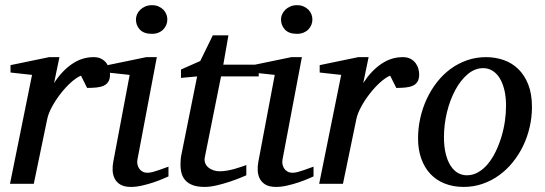

<svg xmlns="http://www.w3.org/2000/svg" viewBox="-20 -717 2126 749"><path d="M409.2 -426.8Q409.2 -409.2 402.8 -398.7Q396.5 -388.2 384.8 -382.8Q373 -377.4 356.7 -375.7Q340.3 -374 319.8 -374L295.9 -421.9Q277.3 -414.1 256.1 -394.8Q234.9 -375.5 215.8 -350.8Q196.8 -326.2 182.6 -300Q168.5 -273.9 164.1 -252L111.8 0H19L105 -424.8L21 -434.1V-462.9L171.9 -494.1H211.9L190.9 -393.1Q221.7 -440.4 260.7 -467.3Q299.8 -494.1 345.2 -494.1Q363.3 -494.1 375.5 -487.5Q387.7 -481 395.3 -470.7Q402.8 -460.4 406 -448.7Q409.2 -437 409.2 -426.8Z M637.2 -28.8Q631.3 -26.4 615.7 -19.5Q600.1 -12.7 579.1 -5.6Q558.1 1.5 534.9 6.8Q511.7 12.2 491.2 12.2Q465.3 12.2 450.2 3.4Q435.1 -5.4 427.7 -19.5Q420.4 -33.7 419.4 -51.3Q418.5 -68.8 421.9 -85.9L485.8 -424.8L399.9 -434.1V-462.9L550.8 -494.1H591.8L516.1 -94.2Q514.2 -84 516.4 -74.7Q518.6 -65.4 523.7 -58.3Q528.8 -51.3 536.9 -47.1Q544.9 -43 555.2 -43Q564 -43 575.9 -46.1Q587.9 -49.3 599.9 -53.5Q611.8 -57.6 622.1 -61.5Q632.3 -65.4 637.2 -66.9ZM632.8 -641.1Q632.8 -629.9 628.7 -619.9Q624.5 -609.9 616.9 -602.1Q609.4 -594.2 598.1 -589.6Q586.9 -585 572.3 -585Q541.5 -585 525.9 -601.3Q510.3 -617.7 510.3 -641.1Q510.3 -650.9 514.4 -660.6Q518.6 -670.4 526.6 -678.5Q534.7 -686.5 546.4 -691.7Q558.1 -696.8 573.2 -696.8Q587.4 -696.8 598.4 -691.9Q609.4 -687 617.2 -679.2Q625 -671.4 628.9 -661.4Q632.8 -651.4 632.8 -641.1Z M842.3 -418.9 779.3 -105Q776.4 -91.8 780.3 -81.3Q784.2 -70.8 792.7 -63.7Q801.3 -56.6 812.7 -52.7Q824.2 -48.8 836.9 -48.8Q851.1 -48.8 866.2 -51.5Q881.3 -54.2 895.3 -58.1Q909.2 -62 921.1 -66.2Q933.1 -70.3 940.9 -73.2V-33.2Q934.6 -30.3 916.5 -22.9Q898.4 -15.6 875 -7.8Q851.6 0 825.7 6.1Q799.8 12.2 778.3 12.2Q751 12.2 732.9 5.6Q714.8 -1 704.1 -12.5Q693.4 -23.9 688.7 -39.8Q684.1 -55.7 684.1 -74.2Q684.1 -84 684.8 -94.2Q685.5 -104.5 688 -115.2L749 -418.9L686 -413.1V-445.8L761.2 -479L810.1 -579.1H871.1L851.1 -464.8H989.3V-418.9Z M1203.1 -28.8Q1197.3 -26.4 1181.6 -19.5Q1166 -12.7 1145 -5.6Q1124 1.5 1100.8 6.8Q1077.6 12.2 1057.1 12.2Q1031.2 12.2 1016.1 3.4Q1001 -5.4 993.7 -19.5Q986.3 -33.7 985.4 -51.3Q984.4 -68.8 987.8 -85.9L1051.8 -424.8L965.8 -434.1V-462.9L1116.7 -494.1H1157.7L1082 -94.2Q1080.1 -84 1082.3 -74.7Q1084.5 -65.4 1089.6 -58.3Q1094.7 -51.3 1102.8 -47.1Q1110.8 -43 1121.1 -43Q1129.9 -43 1141.8 -46.1Q1153.8 -49.3 1165.8 -53.5Q1177.7 -57.6 1188 -61.5Q1198.2 -65.4 1203.1 -66.9ZM1198.7 -641.1Q1198.7 -629.9 1194.6 -619.9Q1190.4 -609.9 1182.9 -602.1Q1175.3 -594.2 1164.1 -589.6Q1152.8 -585 1138.2 -585Q1107.4 -585 1091.8 -601.3Q1076.2 -617.7 1076.2 -641.1Q1076.2 -650.9 1080.3 -660.6Q1084.5 -670.4 1092.5 -678.5Q1100.6 -686.5 1112.3 -691.7Q1124 -696.8 1139.2 -696.8Q1153.3 -696.8 1164.3 -691.9Q1175.3 -687 1183.1 -679.2Q1190.9 -671.4 1194.8 -661.4Q1198.7 -651.4 1198.7 -641.1Z M1615.2 -426.8Q1615.2 -409.2 1608.9 -398.7Q1602.5 -388.2 1590.8 -382.8Q1579.1 -377.4 1562.7 -375.7Q1546.4 -374 1525.9 -374L1502 -421.9Q1483.4 -414.1 1462.2 -394.8Q1440.9 -375.5 1421.9 -350.8Q1402.8 -326.2 1388.7 -300Q1374.5 -273.9 1370.1 -252L1317.9 0H1225.1L1311 -424.8L1227.1 -434.1V-462.9L1377.9 -494.1H1418L1397 -393.1Q1427.7 -440.4 1466.8 -467.3Q1505.9 -494.1 1551.3 -494.1Q1569.3 -494.1 1581.5 -487.5Q1593.8 -481 1601.3 -470.7Q1608.9 -460.4 1612.1 -448.7Q1615.2 -437 1615.2 -426.8Z M1954.1 -304.2Q1954.1 -339.8 1947.3 -367.2Q1940.4 -394.5 1928.7 -413.1Q1917 -431.6 1900.6 -441.4Q1884.3 -451.2 1865.2 -451.2Q1832.5 -451.2 1804.4 -427.5Q1776.4 -403.8 1755.9 -365.5Q1735.4 -327.1 1723.6 -279.1Q1711.9 -231 1711.9 -182.1Q1711.9 -145 1718.8 -117.2Q1725.6 -89.4 1737.8 -70.6Q1750 -51.8 1766.1 -42.5Q1782.2 -33.2 1801.3 -33.2Q1824.7 -33.2 1845.5 -45.2Q1866.2 -57.1 1883.1 -77.4Q1899.9 -97.7 1913.1 -124.5Q1926.3 -151.4 1935.5 -181.4Q1944.8 -211.4 1949.5 -243.2Q1954.1 -274.9 1954.1 -304.2ZM2055.2 -299.8Q2055.2 -259.3 2046.1 -220.5Q2037.1 -181.6 2020.3 -147Q2003.4 -112.3 1979.7 -83.3Q1956.1 -54.2 1926.5 -33Q1897 -11.7 1862.3 0.2Q1827.6 12.2 1789.1 12.2Q1748 12.2 1714.8 -1Q1681.6 -14.2 1658.7 -38.8Q1635.7 -63.5 1623.3 -98.4Q1610.8 -133.3 1610.8 -176.8Q1610.8 -217.3 1619.6 -256.6Q1628.4 -295.9 1644.8 -331.1Q1661.1 -366.2 1684.6 -396.2Q1708 -426.3 1737.5 -448Q1767.1 -469.7 1802 -481.9Q1836.9 -494.1 1876 -494.1Q1912.1 -494.1 1944.6 -482.9Q1977.1 -471.7 2001.7 -447.8Q2026.4 -423.8 2040.8 -387.2Q2055.2 -350.6 2055.2 -299.8Z"/></svg>

Font: Charis SIL Eur
Style: Italic
Weight: 400
Italic angle: -11°
Foundry: SIL International
Version: Version 5.000